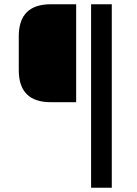

<svg xmlns="http://www.w3.org/2000/svg" viewBox="-20 -710 641 900"><path d="M68 -381V-540Q68 -690 218 -690H337V-231H218Q68 -231 68 -381ZM407 170V-690H504V170Z"/></svg>

Font: Oxanium ExtraLight Medium
Style: Regular
Weight: 500
Version: Version 2.000